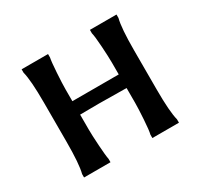

<svg xmlns="http://www.w3.org/2000/svg" viewBox="-147 -888 1123 1076"><g transform="rotate(-30 415.0 -350.0)"><path d="M707 -477V-223Q707 -79 722 -22V0H550V-22Q556 -45 560.5 -114.5Q565 -184 565 -220V-315Q453 -317 387 -317Q321 -317 265 -316V-220Q265 -185 269.5 -115Q274 -45 279 -22V0H108V-22Q123 -79 123 -223V-477Q123 -621 108 -678V-700H279V-678Q274 -655 269.5 -585Q265 -515 265 -479V-403H565V-479Q565 -516 560.5 -585.5Q556 -655 550 -678V-700H722V-678Q707 -621 707 -477Z"/></g></svg>

Font: Asul
Style: Bold
Weight: 700
Designer: Mariela Monsalve
Foundry: Mariela Monsalve
Version: Version 1.002